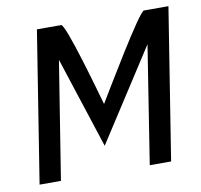

<svg xmlns="http://www.w3.org/2000/svg" viewBox="-69 -653 761 726"><g transform="rotate(-10 311.5 -290.0)"><path d="M26 0H108L180 -452L294 -102L520 -452L449 0H531L623 -580H529C511 -580 350 -309 319 -258C305 -307 229 -580 211 -580H118Z"/></g></svg>

Font: Charger Sport
Style: SeBdNrwObl
Weight: 600
Designer: Jasper
Foundry: Cannot Into Space Fonts
Version: Version 1.1